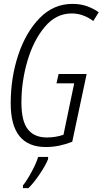

<svg xmlns="http://www.w3.org/2000/svg" viewBox="-20 -745 527 986"><path d="M351 -17 425 -365H281L270 -317H361L306 -53Q266 -39 221 -39Q156 -39 123 -81Q90 -123 90 -218Q90 -327 121 -432.5Q152 -538 210 -607Q268 -676 348 -676Q407 -676 459 -637L487 -682Q462 -700 428.5 -712.5Q395 -725 352 -725Q255 -725 184 -652.5Q113 -580 74 -463.5Q35 -347 35 -214Q35 10 215 10Q251 10 284.5 3Q318 -4 351 -17ZM126 221Q153 195 184 149Q215 103 227 72V61H176Q166 94 141.5 139Q117 184 98 207V221Z"/></svg>

Font: Noto Sans Display Condensed Light
Style: Italic
Weight: 300
Width: 3
Designer: Monotype Design team
Foundry: Monotype Imaging Inc.
Version: 1.000